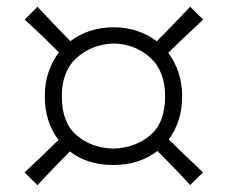

<svg xmlns="http://www.w3.org/2000/svg" viewBox="-20 -610 665 561"><path d="M535.6 -69.3 573.2 -106.4Q546.4 -131.3 521.2 -155.8Q496.1 -180.2 473.1 -202.6Q491.7 -227.5 502 -259.3Q512.2 -291 512.2 -329.1Q512.2 -366.7 501.5 -398.4Q490.7 -430.2 471.7 -455.6Q494.6 -478.5 520.5 -502.9Q546.4 -527.3 573.7 -552.7L535.6 -590.3Q510.3 -563.5 485.6 -537.8Q460.9 -512.2 438 -489.3Q412.6 -508.8 380.9 -519.5Q349.1 -530.3 312.5 -530.3Q239.3 -530.3 185.5 -489.7Q163.1 -512.7 138.7 -538.1Q114.3 -563.5 89.4 -590.3L52.2 -552.7Q79.6 -527.8 104.7 -503.7Q129.9 -479.5 152.3 -457Q132.8 -431.6 121.8 -399.2Q110.8 -366.7 110.8 -329.1Q110.8 -290.5 121.3 -258.3Q131.8 -226.1 150.9 -201.2Q128.4 -178.7 103.3 -154.8Q78.1 -130.9 51.8 -106.4L89.4 -68.8Q113.8 -95.2 137.7 -120.1Q161.6 -145 184.1 -167.5Q235.4 -127.9 310.5 -127.9Q386.7 -127.9 439.9 -168.9Q462.4 -146.5 486.6 -121.6Q510.7 -96.7 535.6 -69.3ZM310.5 -175.8Q247.6 -177.7 204.1 -214.4Q160.6 -251 160.6 -329.1Q160.6 -402.3 204.8 -441.7Q249 -481 312.5 -482.9Q375.5 -481 418.9 -441.7Q462.4 -402.3 462.4 -329.1Q462.4 -251 418.5 -214.4Q374.5 -177.7 310.5 -175.8Z"/></svg>

Font: Pinar FD VF
Style: Regular
Weight: 300
Designer: Amin Abedi
Version: Version 2.000